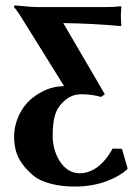

<svg xmlns="http://www.w3.org/2000/svg" viewBox="-20 -455 510 707"><path d="M352 -98 366 -108 213 -370C288 -369 358 -365 425 -359L427 -362C426 -373 425 -384 425 -397C425 -407 427 -429 427 -429L425 -432C410 -430 391 -429 369 -429H117C98 -429 59 -433 36 -435C33 -435 31 -432 31 -429C36 -424 47 -410 61 -387L216 -138C169 -137 134 -121 99 -94C57 -60 32 -6 32 48C32 111 55 150 101 190C133 218 193 232 255 232C348 232 412 200 447 170L450 165L429 93L395 92C365 146 324 183 273 183C207 183 174 104 174 48C174 -18 184 -51 209 -76C232 -99 252 -108 282 -108C308 -108 337 -103 352 -98Z"/></svg>

Font: Libertinus Sans
Style: Bold
Weight: 700
Designer: Philipp H. Poll, Khaled Hosny
Foundry: Caleb Maclennan
Version: Version 7.050;RELEASE